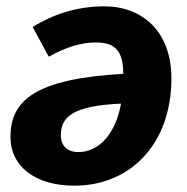

<svg xmlns="http://www.w3.org/2000/svg" viewBox="-20 -569 589 606"><path d="M13 -136C13 -48 86 17 215 17C390 17 521 -113 521 -322C521 -470 429 -549 309 -549C224 -549 148 -524 83 -484L134 -390C189 -421 238 -435 282 -435C342 -435 369 -410 369 -336C90 -320 13 -252 13 -136ZM228 -89C193 -89 172 -108 172 -142C172 -198 206 -235 362 -242C344 -142 289 -89 228 -89Z"/></svg>

Font: Fira Sans OT
Style: Bold Italic
Weight: 700
Italic angle: -8°
Designer: Carrois Corporate & Edenspiekermann
Foundry: Carrois Corporate GbR & Edenspiekermann AG
Version: Version 2.001